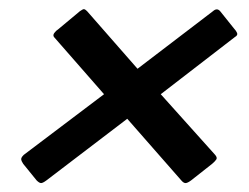

<svg xmlns="http://www.w3.org/2000/svg" viewBox="-20 -529 558 430"><path d="M32 -162Q28 -168 27.5 -172Q27 -176 33 -182L213 -318L101 -446Q98 -450 101.5 -455Q105 -460 111 -464L159 -504Q166 -509 168.5 -508.5Q171 -508 175 -504L288 -375L457 -504Q466 -512 473 -504L505 -464Q509 -460 511 -455Q513 -450 506 -446L340 -318L462 -182Q467 -176 464.5 -172Q462 -168 455 -162L408 -125Q400 -119 395.5 -119Q391 -119 386 -125L265 -263L84 -125Q76 -119 72 -119Q68 -119 62 -125Z"/></svg>

Font: Glory Thin
Style: Bold Italic
Weight: 700
Italic angle: -12°
Version: Version 1.011